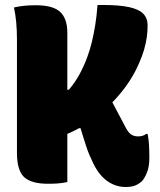

<svg xmlns="http://www.w3.org/2000/svg" viewBox="-20 -730 640 770"><path d="M405 -368Q425 -330 445.5 -291.5Q466 -253 486 -215Q496 -197 507 -190Q518 -183 534 -183Q544 -183 552 -185.5Q560 -188 566 -193H572Q574 -182 575.5 -171.5Q577 -161 577.5 -150Q578 -139 578.5 -126.5Q579 -114 579 -97Q579 -62 569.5 -38.5Q560 -15 549 -3Q541 4 531.5 9.5Q522 15 510.5 17.5Q499 20 484 20Q457 20 432.5 9Q408 -2 388 -23.5Q368 -45 353 -77Q345 -94 338.5 -109Q332 -124 327 -139.5Q322 -155 316 -173.5Q310 -192 303 -216H270ZM394 -710Q458 -710 497.5 -701.5Q537 -693 554.5 -675Q572 -657 572 -628Q572 -604 568.5 -579.5Q565 -555 557.5 -529.5Q550 -504 537 -475Q522 -440 500 -406Q478 -372 450.5 -341Q423 -310 392 -283.5Q361 -257 328 -235Q295 -213 261.5 -198Q228 -183 196 -176L197 -370H256Q268 -384 278.5 -399Q289 -414 298 -430.5Q307 -447 315.5 -465.5Q324 -484 331 -504Q341 -531 348.5 -562Q356 -593 362 -630Q368 -667 371 -710ZM36 -700Q57 -705 78.5 -707Q100 -709 123 -709Q192 -709 221 -682.5Q250 -656 250 -598Q250 -524 250 -449Q250 -374 250 -299.5Q250 -225 250 -150Q250 -75 250 0Q232 4 214 5.5Q196 7 173 7Q105 7 76.5 -20Q48 -47 48 -117Q48 -184 48 -258Q48 -332 48 -411Q48 -490 48 -570Q48 -609 45 -641Q42 -673 36 -700Z"/></svg>

Font: Recursive Monospace Casual Black
Style: Regular
Weight: 900
Version: Version 1.047